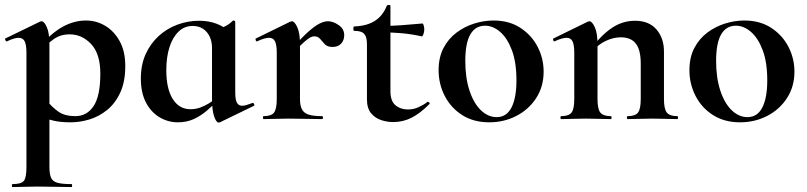

<svg xmlns="http://www.w3.org/2000/svg" viewBox="-25 -482 3267 777"><path d="M26 275Q23 275 23 269Q23 263 26 263Q61 263 71.5 250Q82 237 82 194V-269Q82 -300 75 -314.5Q68 -329 50 -329Q42 -329 30 -325.5Q18 -322 4 -315Q0 -313 -3 -319Q-6 -325 -4 -326L138 -395Q140 -396 143 -396Q154 -396 164.5 -372Q175 -348 175 -303V194Q175 222 181.5 237Q188 252 207 257.5Q226 263 264 263Q267 263 267 269Q267 275 264 275Q236 275 201 274Q166 273 127 273Q99 273 72.5 274Q46 275 26 275ZM261 13Q222 13 194.5 7Q167 1 129 -12L164 -75Q186 -48 211.5 -30Q237 -12 280 -12Q327 -12 354 -53Q381 -94 381 -184Q381 -264 344 -303.5Q307 -343 257 -343Q220 -343 193 -324Q166 -305 140 -276L130 -288Q181 -347 227.5 -373Q274 -399 323 -399Q365 -399 401 -377.5Q437 -356 459.5 -315Q482 -274 482 -215Q482 -151 461.5 -107Q441 -63 408 -36.5Q375 -10 336.5 1.5Q298 13 261 13Z M695 13Q655 13 620.5 -7.5Q586 -28 565.5 -67.5Q545 -107 545 -164Q545 -220 564.5 -263Q584 -306 617.5 -336.5Q651 -367 693.5 -382.5Q736 -398 781 -398Q819 -398 850 -386.5Q881 -375 906 -352L833 -288Q833 -314 823.5 -334Q814 -354 796.5 -365.5Q779 -377 755 -377Q721 -377 697 -353.5Q673 -330 660.5 -290Q648 -250 648 -198Q648 -123 674 -81.5Q700 -40 746 -40Q766 -40 784.5 -46.5Q803 -53 820 -63.5Q837 -74 850 -84L858 -77Q837 -56 813 -35Q789 -14 760 -0.5Q731 13 695 13ZM860 14Q850 14 841.5 -11Q833 -36 833 -82V-359Q861 -366 880 -373Q899 -380 917 -398Q919 -400 923 -398.5Q927 -397 927 -394V-109Q927 -78 934 -66Q941 -54 955 -54Q962 -54 972.5 -57Q983 -60 996 -65Q1000 -67 1003 -61.5Q1006 -56 1003 -54L865 13Q863 14 860 14Z M1164 -271 1156 -284Q1195 -329 1222 -353Q1249 -377 1268 -386.5Q1287 -396 1302 -396Q1323 -396 1345.5 -380.5Q1368 -365 1368 -340Q1368 -319 1355.5 -305.5Q1343 -292 1321 -292Q1300 -292 1289.5 -303Q1279 -314 1270.5 -324.5Q1262 -335 1246 -335Q1239 -335 1230.5 -330.5Q1222 -326 1206.5 -312.5Q1191 -299 1164 -271ZM1042 0Q1039 0 1039 -6Q1039 -12 1042 -12Q1073 -12 1084 -26.5Q1095 -41 1095 -81V-269Q1095 -300 1088 -314.5Q1081 -329 1064 -329Q1055 -329 1043 -325.5Q1031 -322 1016 -315Q1012 -313 1010 -319Q1008 -325 1010 -326L1149 -394Q1155 -396 1156 -396Q1167 -396 1178 -372Q1189 -348 1189 -303V-81Q1189 -55 1197 -39.5Q1205 -24 1224.5 -18Q1244 -12 1278 -12Q1282 -12 1282 -6Q1282 0 1278 0Q1251 0 1216.5 -1Q1182 -2 1142 -2Q1114 -2 1088 -1Q1062 0 1042 0Z M1566 12Q1542 12 1517.5 4Q1493 -4 1476.5 -24Q1460 -44 1460 -80V-302Q1460 -323 1455 -335Q1450 -347 1439 -352Q1428 -357 1409 -357Q1405 -357 1405 -366Q1405 -375 1409 -375Q1460 -377 1492 -397.5Q1524 -418 1540 -458Q1542 -462 1548.5 -462Q1555 -462 1555 -458V-113Q1555 -73 1575.5 -56Q1596 -39 1626 -39Q1649 -39 1669.5 -48.5Q1690 -58 1704 -69Q1707 -72 1711.5 -67.5Q1716 -63 1712 -60Q1675 -23 1640.5 -5.5Q1606 12 1566 12ZM1681 -335Q1640 -344 1601.5 -347.5Q1563 -351 1520 -351V-377Q1561 -377 1600.5 -380Q1640 -383 1685 -387Q1687 -387 1689.5 -379.5Q1692 -372 1692 -363Q1692 -353 1688.5 -343.5Q1685 -334 1681 -335Z M1955 13Q1892 13 1846 -16Q1800 -45 1775 -93.5Q1750 -142 1750 -198Q1750 -250 1770 -288Q1790 -326 1823 -350.5Q1856 -375 1895 -387Q1934 -399 1972 -399Q2036 -399 2081.5 -369Q2127 -339 2151 -292Q2175 -245 2175 -192Q2175 -131 2144.5 -84.5Q2114 -38 2064 -12.5Q2014 13 1955 13ZM1985 -8Q2025 -8 2045 -47Q2065 -86 2065 -157Q2065 -230 2046.5 -279Q2028 -328 1999 -353Q1970 -378 1938 -378Q1899 -378 1878.5 -343Q1858 -308 1858 -235Q1858 -167 1875 -115.5Q1892 -64 1921 -36Q1950 -8 1985 -8Z M2515 0Q2512 0 2512 -6Q2512 -12 2515 -12Q2546 -12 2557 -26.5Q2568 -41 2568 -81V-225Q2568 -279 2548.5 -305Q2529 -331 2487 -331Q2457 -331 2425.5 -316Q2394 -301 2375 -275L2370 -287Q2405 -337 2449 -367.5Q2493 -398 2545 -398Q2601 -398 2631.5 -363Q2662 -328 2662 -273V-81Q2662 -41 2673.5 -26.5Q2685 -12 2716 -12Q2719 -12 2719 -6Q2719 0 2716 0Q2696 0 2670 -1Q2644 -2 2615 -2Q2587 -2 2561 -1Q2535 0 2515 0ZM2246 0Q2243 0 2243 -6Q2243 -12 2246 -12Q2277 -12 2288 -26.5Q2299 -41 2299 -81V-269Q2299 -300 2292 -314.5Q2285 -329 2268 -329Q2259 -329 2247 -325.5Q2235 -322 2220 -315Q2216 -313 2214 -319Q2212 -325 2214 -326L2353 -394Q2359 -396 2360 -396Q2371 -396 2382 -372Q2393 -348 2393 -303V-81Q2393 -41 2404.5 -26.5Q2416 -12 2447 -12Q2450 -12 2450 -6Q2450 0 2447 0Q2427 0 2401 -1Q2375 -2 2346 -2Q2318 -2 2292 -1Q2266 0 2246 0Z M2970 13Q2907 13 2861 -16Q2815 -45 2790 -93.5Q2765 -142 2765 -198Q2765 -250 2785 -288Q2805 -326 2838 -350.5Q2871 -375 2910 -387Q2949 -399 2987 -399Q3051 -399 3096.5 -369Q3142 -339 3166 -292Q3190 -245 3190 -192Q3190 -131 3159.5 -84.5Q3129 -38 3079 -12.5Q3029 13 2970 13ZM3000 -8Q3040 -8 3060 -47Q3080 -86 3080 -157Q3080 -230 3061.5 -279Q3043 -328 3014 -353Q2985 -378 2953 -378Q2914 -378 2893.5 -343Q2873 -308 2873 -235Q2873 -167 2890 -115.5Q2907 -64 2936 -36Q2965 -8 3000 -8Z"/></svg>

Font: Cormorant Infant Light
Style: Regular
Weight: 300
Designer: Christian Thalmann (Catharsis Fonts)
Foundry: Catharsis Fonts
Version: Version 4.001